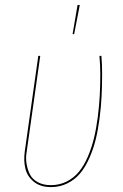

<svg xmlns="http://www.w3.org/2000/svg" viewBox="-20 -742 492 771"><path d="M291.5 -722.2 300.3 -721.7 277.8 -605H271.5ZM387.2 -517.6Q390.1 -482.4 390.1 -444.8Q390.1 -397.5 387.9 -354.7Q385.7 -312 379.6 -265.4Q373.5 -218.8 363.8 -179.9Q354 -141.1 337.9 -105.2Q321.8 -69.3 300.8 -44.7Q279.8 -20 250 -5.4Q220.2 9.3 184.1 9.3Q142.1 9.3 116 -12Q89.8 -33.2 82 -64.7Q74.2 -96.2 79.6 -134.8L133.8 -517.6H141.6L87.4 -134.8Q82.5 -108.4 86.7 -84Q90.8 -59.6 100.8 -40.5Q110.8 -21.5 132.6 -10Q154.3 1.5 184.1 1.5Q219.2 1.5 248 -13.2Q276.9 -27.8 297.1 -52.5Q317.4 -77.1 332.8 -113Q348.1 -148.9 357.4 -187.3Q366.7 -225.6 372.6 -271.5Q378.4 -317.4 380.6 -358.6Q382.8 -399.9 382.8 -444.8Q382.8 -476.6 379.4 -517.6Z"/></svg>

Font: Fira Sans Compressed Eight
Style: Italic
Weight: 100
Width: 3
Italic angle: -8°
Designer: Carrois Corporate & Edenspiekermann AG
Foundry: Carrois Corporate GbR & Edenspiekermann AG
Version: Version 4.203;PS 004.203;hotconv 1.0.88;makeotf.lib2.5.64775